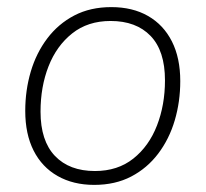

<svg xmlns="http://www.w3.org/2000/svg" viewBox="-20 -512 578 540"><path d="M245 8Q186 8 142 -17Q98 -42 74.5 -88.5Q51 -135 51 -200Q51 -258 66.5 -310.5Q82 -363 113 -404Q144 -445 189 -468.5Q234 -492 293 -492Q353 -492 396.5 -467Q440 -442 463.5 -395.5Q487 -349 487 -284Q487 -226 471.5 -173.5Q456 -121 425 -80Q394 -39 349 -15.5Q304 8 245 8ZM247 -31Q311 -31 355 -66Q399 -101 421.5 -159Q444 -217 444 -286Q444 -369 403.5 -411Q363 -453 291 -453Q227 -453 183 -418Q139 -383 116.5 -325.5Q94 -268 94 -198Q94 -116 134.5 -73.5Q175 -31 247 -31Z"/></svg>

Font: Nunito Variable Extra Light
Style: Italic
Weight: 200
Italic angle: -9°
Designer: Vernon Adams
Foundry: Vernon Adams
Version: Version 3.602